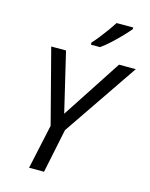

<svg xmlns="http://www.w3.org/2000/svg" viewBox="-136 -1030 874 1116"><g transform="rotate(15 300.5 -472.0)"><path d="M150 0 208 -268 92 -714H181L266 -356L500 -714H601L295 -265L240 0ZM312 -797Q330 -816 350.5 -842Q371 -868 390.5 -895Q410 -922 424 -944H524V-934Q510 -917 482.5 -888Q455 -859 424 -830.5Q393 -802 367 -784H312Z"/></g></svg>

Font: Noto Sans
Style: Italic
Weight: 400
Italic angle: -12°
Designer: Monotype Design Team
Foundry: Monotype Imaging Inc.
Version: Version 2.013; ttfautohint (v1.8.4.7-5d5b)